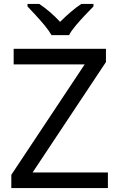

<svg xmlns="http://www.w3.org/2000/svg" viewBox="-20 -964 612 984"><path d="M533 0H38V-68L414 -634H50V-714H523V-646L147 -80H533ZM244 -784Q231 -807 209 -833.5Q187 -860 163 -886Q139 -912 121 -931V-944H181Q207 -927 235 -903Q263 -879 288 -852Q315 -879 343 -903Q371 -927 397 -944H459V-931Q440 -912 415.5 -886Q391 -860 368.5 -833.5Q346 -807 334 -784Z"/></svg>

Font: Noto Sans Kharoshthi
Style: Regular
Weight: 400
Designer: Monotype Design Team
Foundry: Monotype Imaging Inc.
Version: Version 2.004; ttfautohint (v1.8.4.7-5d5b)